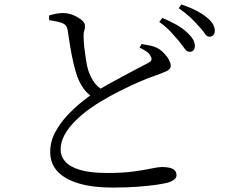

<svg xmlns="http://www.w3.org/2000/svg" viewBox="-20 -810 1040 868"><path d="M836 -576Q825 -576 815 -590Q805 -604 790 -623Q774 -642 753 -665Q732 -688 700 -711L714 -729Q752 -713 780.5 -696.5Q809 -680 827 -662Q846 -644 853.5 -630Q861 -616 861 -602Q861 -589 854 -582Q847 -575 836 -576ZM487 38Q400 38 337 19.5Q274 1 240.5 -34.5Q207 -70 207 -123Q207 -170 229.5 -212Q252 -254 285.5 -289.5Q319 -325 352.5 -351.5Q386 -378 408 -392Q435 -410 470 -429.5Q505 -449 540 -467.5Q575 -486 604 -501.5Q633 -517 649 -525Q661 -531 664 -537.5Q667 -544 662 -554Q656 -568 641.5 -577.5Q627 -587 611 -595L620 -611Q640 -608 659 -604Q678 -600 691 -593Q709 -583 723 -568Q737 -553 744.5 -538Q752 -523 752 -513Q752 -498 735 -489.5Q718 -481 687 -470Q656 -460 612 -441Q568 -422 523.5 -399.5Q479 -377 444 -356Q414 -339 381 -315Q348 -291 319 -262Q290 -233 272 -200.5Q254 -168 254 -133Q254 -104 274.5 -80Q295 -56 341.5 -42Q388 -28 466 -28Q537 -28 586 -35Q635 -42 666 -48.5Q697 -55 711 -55Q729 -55 744.5 -52Q760 -49 769 -40.5Q778 -32 778 -17Q778 -7 767.5 1.5Q757 10 741 15Q723 20 689.5 25Q656 30 605.5 34Q555 38 487 38ZM401 -370Q374 -386 356.5 -411.5Q339 -437 329 -465Q320 -491 312 -525.5Q304 -560 297.5 -598.5Q291 -637 286 -673Q284 -686 278.5 -693.5Q273 -701 258 -707Q246 -711 230 -714Q214 -717 202 -719V-740Q222 -746 236.5 -748.5Q251 -751 265 -751Q289 -751 311.5 -741.5Q334 -732 349 -719.5Q364 -707 364 -695Q365 -682 361 -671.5Q357 -661 358 -643Q358 -624 361 -596.5Q364 -569 368.5 -540.5Q373 -512 379 -492Q389 -462 405 -439Q421 -416 448 -401ZM926 -644Q915 -644 905 -659.5Q895 -675 878 -692Q861 -712 841.5 -730.5Q822 -749 788 -773L800 -790Q838 -777 867 -762Q896 -747 914 -732Q934 -716 942.5 -701Q951 -686 951 -671Q951 -658 944 -651Q937 -644 926 -644Z"/></svg>

Font: Noto Serif JP
Style: Regular
Weight: 400
Designer: Ryoko NISHIZUKA  (kana & ideographs); Frank Grießhammer (Latin, Greek & Cyrillic); Wenlong ZHANG  (bopomofo); Sandoll Co
Foundry: Adobe
Version: Version 2.003-H1;hotconv 1.1.1;makeotfexe 2.6.0